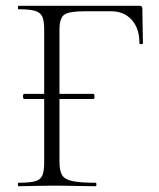

<svg xmlns="http://www.w3.org/2000/svg" viewBox="-20 -645 550 665"><path d="M64 -302Q61 -302 60 -306.5Q59 -311 60 -315.5Q61 -320 64 -320H303Q306 -320 307 -315.5Q308 -311 307 -306.5Q306 -302 303 -302ZM44 0Q42 0 42 -6Q42 -12 44 -12Q82 -12 101 -17Q120 -22 126.5 -37Q133 -52 133 -81V-544Q133 -573 126.5 -587.5Q120 -602 101 -607.5Q82 -613 44 -613Q42 -613 42 -619Q42 -625 44 -625H463Q473 -625 473 -616L475 -495Q475 -492 469 -492Q463 -492 463 -495Q463 -547 436 -576.5Q409 -606 365 -606H273Q219 -606 202.5 -594Q186 -582 186 -543V-85Q186 -55 194.5 -39.5Q203 -24 230 -18Q257 -12 311 -12Q314 -12 314 -6Q314 0 311 0Q279 0 241.5 -1Q204 -2 160 -2Q128 -2 98 -1Q68 0 44 0Z"/></svg>

Font: Cormorant Garamond Light
Style: Regular
Weight: 300
Designer: Christian Thalmann (Catharsis Fonts)
Foundry: Catharsis Fonts
Version: Version 4.001